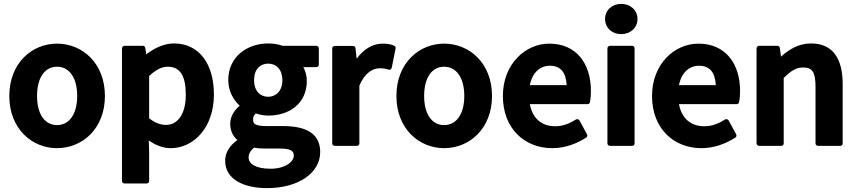

<svg xmlns="http://www.w3.org/2000/svg" viewBox="-20 -740 4421 990"><path d="M28 -245C28 -76 145 24 274 24C404 24 521 -76 521 -245C521 -415 404 -515 274 -515C145 -515 28 -415 28 -245ZM171 -245C171 -341 212 -396 274 -396C336 -396 378 -341 378 -245C378 -150 336 -95 274 -95C212 -95 171 -150 171 -245Z M747 -16C782 9 821 24 860 24C977 24 1083 -80 1083 -253C1083 -409 1008 -516 877 -516C825 -516 775 -491 734 -460L729 -493C728 -499 723 -504 717 -504H622C617 -504 609 -499 609 -491V194C609 199 614 206 622 206H737C742 206 749 202 749 194V40ZM749 -130V-348C784 -381 815 -396 845 -396C909 -396 938 -348 938 -252C938 -144 891 -96 836 -96C811 -96 782 -104 749 -130Z M1262 72C1262 55 1269 39 1290 21C1307 25 1329 26 1354 26H1421C1478 26 1495 37 1495 63C1495 93 1452 130 1375 130C1297 130 1262 104 1262 72ZM1141 89C1141 186 1239 230 1357 230C1520 230 1631 151 1631 44C1631 -51 1559 -90 1439 -90H1352C1293 -90 1285 -104 1285 -122C1285 -137 1288 -145 1299 -155C1320 -148 1343 -144 1363 -144C1472 -144 1562 -206 1562 -323C1562 -350 1555 -374 1544 -394H1611C1616 -394 1624 -398 1624 -406V-491C1624 -496 1619 -504 1611 -504H1437C1416 -511 1391 -516 1363 -516C1255 -516 1157 -448 1157 -327C1157 -270 1184 -224 1216 -195C1190 -173 1167 -141 1167 -102C1167 -65 1182 -37 1204 -18C1165 10 1141 46 1141 89ZM1363 -241C1322 -241 1290 -270 1290 -327C1290 -383 1322 -412 1363 -412C1404 -412 1436 -382 1436 -327C1436 -270 1402 -241 1363 -241Z M1693 0C1693 5 1698 12 1706 12H1821C1826 12 1833 8 1833 0V-298C1861 -366 1904 -388 1937 -388C1957 -388 1967 -386 1984 -381C1994 -378 1999 -386 2000 -391L2020 -491C2021 -496 2018 -501 2013 -504C1996 -512 1978 -515 1952 -515C1902 -515 1855 -487 1819 -437L1813 -492C1812 -498 1808 -503 1801 -503H1706C1701 -503 1693 -499 1693 -491Z M2024 -245C2024 -76 2141 24 2270 24C2400 24 2517 -76 2517 -245C2517 -415 2400 -515 2270 -515C2141 -515 2024 -415 2024 -245ZM2167 -245C2167 -341 2208 -396 2270 -396C2332 -396 2374 -341 2374 -245C2374 -150 2332 -95 2270 -95C2208 -95 2167 -150 2167 -245Z M2573 -245C2573 -77 2685 24 2828 24C2893 24 2954 1 3003 -31C3008 -34 3010 -41 3007 -47L2968 -119C2964 -126 2955 -127 2950 -124C2915 -102 2882 -89 2843 -89C2774 -89 2726 -128 2712 -203H3010C3015 -203 3021 -207 3022 -213C3025 -227 3027 -247 3027 -270C3027 -411 2953 -515 2812 -515C2690 -515 2573 -411 2573 -245ZM2712 -301C2725 -368 2767 -401 2815 -401C2870 -401 2898 -368 2902 -301Z M3183 -564C3230 -564 3267 -596 3267 -642C3267 -688 3230 -720 3183 -720C3136 -720 3100 -688 3100 -642C3100 -596 3136 -564 3183 -564ZM3112 0C3112 5 3117 12 3125 12H3240C3245 12 3252 8 3252 0V-491C3252 -496 3248 -504 3240 -504H3125C3120 -504 3112 -499 3112 -491Z M3342 -245C3342 -77 3454 24 3597 24C3662 24 3723 1 3772 -31C3777 -34 3779 -41 3776 -47L3737 -119C3733 -126 3724 -127 3719 -124C3684 -102 3651 -89 3612 -89C3543 -89 3495 -128 3481 -203H3779C3784 -203 3790 -207 3791 -213C3794 -227 3796 -247 3796 -270C3796 -411 3722 -515 3581 -515C3459 -515 3342 -411 3342 -245ZM3481 -301C3494 -368 3536 -401 3584 -401C3639 -401 3667 -368 3671 -301Z M3881 0C3881 5 3886 12 3894 12H4009C4014 12 4021 8 4021 0V-338C4059 -375 4084 -392 4121 -392C4166 -392 4185 -372 4185 -293V0C4185 5 4190 12 4198 12H4313C4318 12 4325 8 4325 0V-308C4325 -435 4276 -516 4162 -516C4098 -516 4050 -486 4007 -448L4001 -493C4000 -498 3996 -504 3989 -504H3894C3889 -504 3881 -499 3881 -491Z"/></svg>

Font: Falling Sky
Style: Bd
Weight: 700
Designer: Paul D. Hunt
Foundry: Adobe Systems Incorporated
Version: Version 1.02